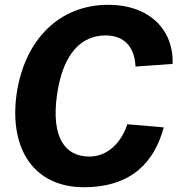

<svg xmlns="http://www.w3.org/2000/svg" viewBox="-20 -772 741 802"><path d="M433 -752C228 -752 82 -607 49 -377C18 -147 124 10 330 10C533 10 626 -99 664 -240L512 -253C486 -175 429 -118 353 -118C253 -118 193 -196 218 -375C243 -554 324 -624 421 -624C504 -624 543 -570 546 -494L701 -505C706 -650 601 -752 433 -752Z"/></svg>

Font: Cheyenne Sans
Style: Bold Italic
Weight: 700
Italic angle: -8.13011°
Designer: The Public Sans project authors (U.S. Web Design System), Libre Franklin designed by Pablo Impallari and Rodrigo Fuenzal
Foundry: The Cheyenne Sans Project Authors
Version: Version 2.007